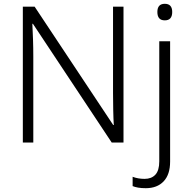

<svg xmlns="http://www.w3.org/2000/svg" viewBox="-20 -749 1001 1009"><path d="M629 0H567L153 -624H150Q152 -585 153.5 -541.5Q155 -498 155 -451V0H100V-714H162L575 -92H578Q576 -123 575 -171Q574 -219 574 -261V-714H629ZM807 -686Q807 -729 846 -729Q885 -729 885 -686Q885 -642 846 -642Q807 -642 807 -686ZM746 240Q723 240 706 237Q689 234 677 229V180Q705 191 740 191Q776 191 796.5 169Q817 147 817 99V-532H874V100Q874 168 840 204Q806 240 746 240Z"/></svg>

Font: Noto Sans Light
Style: Regular
Weight: 300
Designer: Monotype Design Team
Foundry: Monotype Imaging Inc.
Version: Version 2.007